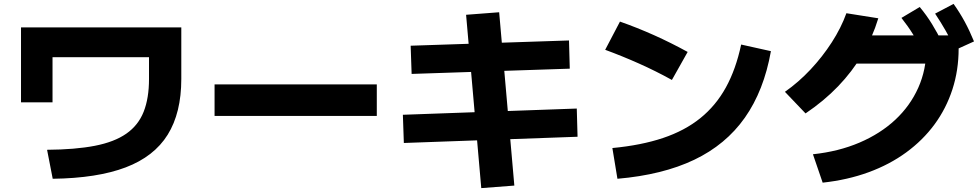

<svg xmlns="http://www.w3.org/2000/svg" viewBox="-20 -875 5040 987"><path d="M222 -105Q367 -106 467.5 -125.5Q568 -145 629.5 -188Q691 -231 718.5 -300.5Q746 -370 746 -469V-581H250V-349H88V-734H912V-469Q912 -295 842 -182.5Q772 -70 626 -14.5Q480 41 251 44Z M1083 -279V-441H1917V-279Z M2454 92 2376 -799 2546 -812 2624 79ZM2056 -140 2051 -285 2945 -317 2949 -172ZM2096 -495 2091 -640 2905 -667 2909 -522Z M3128 -114Q3276 -128 3388 -165.5Q3500 -203 3580 -267.5Q3660 -332 3711.5 -425.5Q3763 -519 3790 -646L3943 -612Q3907 -409 3809 -270Q3711 -131 3548.5 -53.5Q3386 24 3154 44ZM3434 -464Q3351 -510 3264.5 -548.5Q3178 -587 3091 -619L3167 -764Q3344 -702 3515 -608Z M4159 -82Q4291 -96 4398.5 -142Q4506 -188 4582.5 -259.5Q4659 -331 4700.5 -424Q4742 -517 4742 -625L4810 -548H4330V-693H4908V-625Q4908 -514 4876 -415.5Q4844 -317 4784 -235.5Q4724 -154 4638.5 -91.5Q4553 -29 4445 10.5Q4337 50 4209 64ZM4015 -403Q4085 -452 4146.5 -517.5Q4208 -583 4256 -657.5Q4304 -732 4331 -807L4495 -781Q4465 -682 4413 -594.5Q4361 -507 4288.5 -431.5Q4216 -356 4121 -292ZM4728 -600Q4701 -654 4674.5 -697Q4648 -740 4614 -783L4708 -839Q4743 -797 4771 -751.5Q4799 -706 4825 -653ZM4890 -618Q4867 -672 4842 -716Q4817 -760 4787 -805L4882 -855Q4914 -810 4939 -764Q4964 -718 4987 -662Z"/></svg>

Font: M PLUS 1 Thin ExtraBold
Style: Regular
Weight: 800
Version: Version 1.001